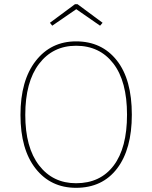

<svg xmlns="http://www.w3.org/2000/svg" viewBox="-20 -889 729 919"><path d="M230 -766 219 -780 339 -869H351L471 -780L459 -766L345 -845ZM344 -691Q467 -691 539 -600Q611 -509 611 -340Q611 -175 540.5 -82.5Q470 10 344 10Q223 10 150.5 -82Q78 -174 78 -339Q78 -504 151 -597.5Q224 -691 344 -691ZM344 -670Q233 -670 167 -583.5Q101 -497 101 -339Q101 -183 167 -97.5Q233 -12 344 -12Q460 -12 524 -96.5Q588 -181 588 -340Q588 -500 522.5 -585Q457 -670 344 -670Z"/></svg>

Font: FiraGO Thin
Style: Regular
Weight: 100
Designer: bBox Type
Foundry: bBox Type GmbH
Version: Version 1.001;PS 001.001;hotconv 1.0.88;makeotf.lib2.5.64775